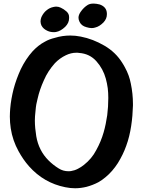

<svg xmlns="http://www.w3.org/2000/svg" viewBox="-20 -1012 797 1057"><path d="M338.9 18.6C357.4 22.5 376 24.4 393.6 24.4C415 24.4 435.5 21.5 456.1 16.6C478.5 10.7 501 2 521.5 -8.8C535.2 -16.6 547.9 -25.4 560.5 -36.1C586.9 -57.6 609.4 -84 628.9 -114.3C647.5 -144.5 663.1 -175.8 674.8 -209C687.5 -243.2 696.3 -280.3 702.1 -318.4C708 -356.4 710.9 -394.5 711.9 -430.7V-439.5C711.9 -477.5 708 -514.6 700.2 -551.8C694.3 -583 683.6 -612.3 668 -640.6C664.1 -648.4 659.2 -656.2 654.3 -664.1C629.9 -704.1 596.7 -736.3 554.7 -760.7C512.7 -785.2 469.7 -801.8 424.8 -810.5C405.3 -814.5 385.7 -816.4 367.2 -816.4C338.9 -816.4 310.5 -812.5 282.2 -803.7C261.7 -798.8 243.2 -792 226.6 -782.2C202.1 -769.5 180.7 -752 160.2 -730.5C133.8 -701.2 112.3 -668 94.7 -631.8C78.1 -595.7 64.5 -558.6 54.7 -521.5C45.9 -486.3 39.1 -450.2 36.1 -413.1C35.2 -398.4 34.2 -384.8 34.2 -370.1C34.2 -347.7 36.1 -326.2 39.1 -305.7C45.9 -260.7 60.5 -218.8 82 -179.7C98.6 -149.4 117.2 -122.1 139.6 -96.7C194.3 -35.2 260.7 2.9 338.9 18.6ZM302.7 -85C282.2 -97.7 263.7 -112.3 247.1 -128.9C210.9 -165 188.5 -210 179.7 -261.7C174.8 -292 171.9 -321.3 171.9 -348.6C171.9 -361.3 172.9 -379.9 175.8 -404.3C177.7 -428.7 181.6 -449.2 186.5 -466.8C194.3 -502 206.1 -536.1 221.7 -570.3C236.3 -604.5 256.8 -635.7 282.2 -664.1C299.8 -682.6 320.3 -697.3 342.8 -708C361.3 -716.8 379.9 -721.7 400.4 -721.7C405.3 -721.7 410.2 -721.7 415 -720.7C455.1 -717.8 486.3 -702.1 510.7 -674.8C535.2 -647.5 552.7 -615.2 562.5 -579.1C567.4 -562.5 570.3 -544.9 573.2 -526.4C575.2 -508.8 576.2 -491.2 576.2 -472.7C576.2 -440.4 574.2 -409.2 570.3 -377.9C565.4 -345.7 559.6 -314.5 550.8 -284.2C541 -250 527.3 -216.8 509.8 -185.5C493.2 -153.3 470.7 -127 442.4 -104.5C431.6 -95.7 420.9 -88.9 409.2 -83C396.5 -76.2 383.8 -72.3 371.1 -70.3C366.2 -69.3 361.3 -69.3 356.4 -69.3C337.9 -69.3 319.3 -74.2 302.7 -85ZM208 -872.1C214.8 -858.4 226.6 -848.6 242.2 -841.8C252.9 -836.9 264.6 -835 275.4 -835C279.3 -835 283.2 -835 288.1 -835.9C305.7 -838.9 322.3 -848.6 338.9 -864.3C353.5 -878.9 360.4 -894.5 360.4 -912.1V-918C360.4 -930.7 355.5 -940.4 345.7 -949.2C335.9 -958 325.2 -964.8 314.5 -969.7C306.6 -973.6 297.9 -975.6 289.1 -975.6C284.2 -975.6 279.3 -974.6 274.4 -973.6C259.8 -970.7 248 -964.8 237.3 -956.1C225.6 -947.3 215.8 -934.6 208 -918C205.1 -910.2 203.1 -902.3 203.1 -894.5C203.1 -886.7 205.1 -878.9 208 -872.1ZM418 -891.6C424.8 -877 437.5 -867.2 456.1 -862.3C465.8 -859.4 475.6 -857.4 484.4 -857.4C491.2 -857.4 498 -858.4 503.9 -860.4C520.5 -864.3 535.2 -874 549.8 -888.7C562.5 -902.3 568.4 -917 568.4 -932.6V-938.5C567.4 -962.9 553.7 -978.5 529.3 -987.3C517.6 -990.2 506.8 -992.2 497.1 -992.2H493.2C482.4 -992.2 472.7 -990.2 463.9 -985.4C449.2 -976.6 435.5 -963.9 422.9 -945.3C416 -934.6 412.1 -924.8 412.1 -914.1C412.1 -907.2 414.1 -899.4 418 -891.6Z"/></svg>

Font: ChillSide Comic
Style: Regular
Weight: 400
Designer: Koroletov, Abay Emes
Version: Version 1.000